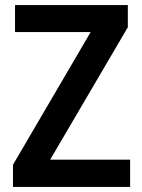

<svg xmlns="http://www.w3.org/2000/svg" viewBox="-20 -734 559 754"><path d="M491 0V-107H177L482 -627V-714H39V-608H336L31 -87V0Z"/></svg>

Font: Noto Sans Thai Looped SemiCondensed SemiBold
Style: Regular
Weight: 600
Width: 4
Designer: Sasikarn Vongin, Ben Mitchell
Foundry: The Fontpad Ltd
Version: Version 1.001